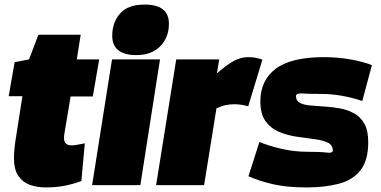

<svg xmlns="http://www.w3.org/2000/svg" viewBox="-20 -810 1666 840"><path d="M351 -183 336 -18Q298 -4 261 3Q224 10 181 10Q143 10 111.5 -1Q80 -12 60.5 -40Q41 -68 41 -120Q41 -137 43.5 -162Q46 -187 50 -210L78 -389H18L44 -538L107 -550L148 -658H333L316 -550H414L386 -388H289L262 -227Q260 -214 260 -206Q260 -174 294 -174Q304 -174 317 -176.5Q330 -179 351 -183Z M613 -790Q719 -790 719 -706Q719 -646 681 -607.5Q643 -569 577 -569Q471 -569 471 -654Q471 -711 505 -750.5Q539 -790 613 -790ZM383 0 470 -550H680L594 0Z M939 -550 929 -489Q974 -528 1004 -544Q1034 -560 1066 -560Q1082 -560 1097 -557.5Q1112 -555 1128 -549L1066 -345Q1033 -354 1005 -354Q987 -354 969 -350.5Q951 -347 927 -336L873 0H663L751 -550Z M1067 -39 1115 -189Q1152 -173 1209 -159.5Q1266 -146 1324 -146Q1382 -146 1409 -142.5Q1436 -139 1436 -151Q1436 -176 1413 -186.5Q1390 -197 1354 -201.5Q1318 -206 1277.5 -212Q1237 -218 1201 -233Q1165 -248 1142 -279.5Q1119 -311 1119 -366Q1119 -458 1186 -509Q1253 -560 1398 -560Q1457 -560 1513.5 -550Q1570 -540 1607 -525L1565 -368Q1525 -382 1478.5 -390.5Q1432 -399 1389 -399Q1329 -399 1302 -401Q1275 -403 1275 -389Q1275 -369 1292 -360Q1309 -351 1337.5 -348.5Q1366 -346 1399.5 -344Q1433 -342 1466.5 -336Q1500 -330 1528.5 -314.5Q1557 -299 1574 -269Q1591 -239 1591 -188Q1591 -108 1557 -65Q1523 -22 1462 -6Q1401 10 1320 10Q1235 10 1174.5 -4Q1114 -18 1067 -39Z"/></svg>

Font: Georama Black
Style: Italic
Weight: 900
Italic angle: -9°
Designer: Jean-Baptiste Levee
Foundry: Production Type
Version: Version 1.000